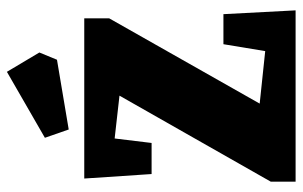

<svg xmlns="http://www.w3.org/2000/svg" viewBox="-180 -696 876 556"><g transform="rotate(-90 258.0 -418.0)"><path d="M10 -72 259 -510 135 -524 122 -417H32L19 -612H483V-540L236 -104L388 -88L408 -209H495L506 0H10ZM137 -726 328 -836 384 -742 363 -691 161 -657Z"/></g></svg>

Font: Grenze Black
Style: Regular
Weight: 900
Designer: Renata Polastri
Foundry: Omnibus-Type
Version: Version 1.002; ttfautohint (v1.8)